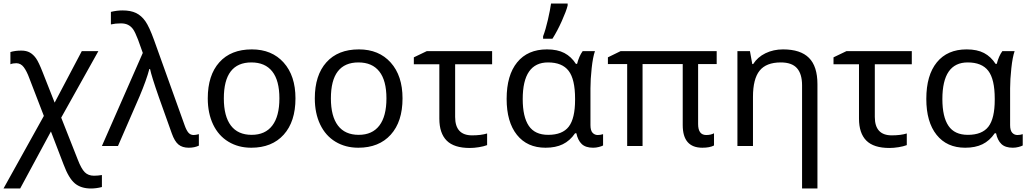

<svg xmlns="http://www.w3.org/2000/svg" viewBox="-31 -825 5815 1085"><path d="M89.8 -539.1Q118.2 -539.1 137.7 -528.1Q157.2 -517.1 172.6 -495.4Q188 -473.6 210 -417L277.8 -245.1L431.2 -536.1H524.9L314.9 -160.2L408.2 76.2Q428.2 128.4 448 148.2Q467.8 168 500 168Q521.5 168 544.9 164.1V231.9Q513.2 240.2 482.9 240.2Q426.8 240.2 392.1 211.4Q357.4 182.6 328.1 104L256.8 -82L83 240.2H-11.2L216.8 -169.9L134.8 -382.8Q120.1 -422.9 103.3 -445.3Q86.4 -467.8 61 -467.8Q41.5 -467.8 27.8 -461.9V-530.8Q53.7 -539.1 89.8 -539.1Z M544.9 0 775.9 -525.9 749 -601.1Q732.4 -644.5 720.5 -660.6Q708.5 -676.8 692.1 -684.8Q675.8 -692.9 651.9 -692.9Q621.6 -692.9 595.7 -687V-757.8Q628.9 -766.1 661.6 -766.1Q707.5 -766.1 737.8 -751.5Q768.1 -736.8 790.3 -705.3Q812.5 -673.8 839.8 -598.1L1012.7 -116.2Q1022.5 -88.4 1033.9 -75.2Q1045.4 -62 1063 -62Q1074.7 -62 1092.8 -66.9V-2Q1068.4 9.8 1035.6 9.8Q999.5 9.8 977.5 -8.3Q955.6 -26.4 939.9 -70.8L866.7 -275.9Q825.2 -394.5 816.9 -435.1H813Q796.9 -373.5 757.8 -280.8L635.7 0Z M1638.7 -269Q1638.7 -137.7 1572.3 -64Q1505.9 9.8 1388.7 9.8Q1315.9 9.8 1259.8 -24.2Q1203.6 -58.1 1173.3 -121.6Q1143.1 -185.1 1143.1 -269Q1143.1 -399.9 1208.5 -472.9Q1273.9 -545.9 1392.1 -545.9Q1505.4 -545.9 1572 -471.4Q1638.7 -397 1638.7 -269ZM1233.9 -269Q1233.9 -168 1273.7 -115.5Q1313.5 -63 1391.1 -63Q1467.8 -63 1507.8 -115.5Q1547.9 -168 1547.9 -269Q1547.9 -370.1 1507.6 -421.1Q1467.3 -472.2 1389.6 -472.2Q1233.9 -472.2 1233.9 -269Z M2243.7 -269Q2243.7 -137.7 2177.2 -64Q2110.8 9.8 1993.7 9.8Q1920.9 9.8 1864.7 -24.2Q1808.6 -58.1 1778.3 -121.6Q1748 -185.1 1748 -269Q1748 -399.9 1813.5 -472.9Q1878.9 -545.9 1997.1 -545.9Q2110.4 -545.9 2177 -471.4Q2243.7 -397 2243.7 -269ZM1838.9 -269Q1838.9 -168 1878.7 -115.5Q1918.5 -63 1996.1 -63Q2072.8 -63 2112.8 -115.5Q2152.8 -168 2152.8 -269Q2152.8 -370.1 2112.5 -421.1Q2072.3 -472.2 1994.6 -472.2Q1838.9 -472.2 1838.9 -269Z M2750 -536.1V-461.9H2541V-164.1Q2541 -60.1 2636.7 -60.1Q2687.5 -60.1 2721.7 -70.8V-4.9Q2702.6 2.4 2675 6.8Q2647.5 11.2 2624 11.2Q2534.7 11.2 2493.2 -30.5Q2451.7 -72.3 2451.7 -154.8V-461.9H2307.6V-501L2380.9 -536.1Z M3066.9 -63Q3147.5 -63 3183.1 -109.4Q3218.8 -155.8 3218.8 -261.2V-267.1Q3218.8 -377 3182.4 -424.6Q3146 -472.2 3065.9 -472.2Q2922.9 -472.2 2922.9 -265.1Q2922.9 -164.6 2957.3 -113.8Q2991.7 -63 3066.9 -63ZM3051.8 9.8Q2948.2 9.8 2890.1 -63Q2832 -135.7 2832 -266.1Q2832 -399.9 2891.6 -472.9Q2951.2 -545.9 3060.1 -545.9Q3119.1 -545.9 3158.2 -525.4Q3197.3 -504.9 3223.6 -463.9H3230Q3241.7 -508.8 3261.7 -536.1H3331.1Q3319.3 -502.4 3312.5 -439.2Q3305.7 -376 3305.7 -326.2V-118.2Q3305.7 -87.4 3317.6 -74.7Q3329.6 -62 3346.7 -62Q3362.3 -62 3377 -66.9V-2.9Q3369.1 1.5 3353.3 5.6Q3337.4 9.8 3320.8 9.8Q3278.3 9.8 3256.3 -11.2Q3234.4 -32.2 3226.1 -71.8H3218.8Q3189.5 -29.3 3149.2 -9.8Q3108.9 9.8 3051.8 9.8ZM3038.1 -620.1Q3052.2 -656.7 3065.2 -713.1Q3078.1 -769.5 3083 -805.2H3176.8V-793.9Q3169.4 -763.2 3143.8 -706.1Q3118.2 -648.9 3090.8 -606H3038.1Z M3960 -62Q3985.8 -62 4003.9 -71.8V-2.9Q3980 9.8 3938 9.8Q3827.1 9.8 3827.1 -118.2V-462.9H3600.1V0H3513.2V-462.9H3404.3V-501L3476.1 -536.1H4019V-462.9H3914.1V-124Q3914.1 -62 3960 -62Z M4501.5 240.2V-342.8Q4501.5 -407.2 4472.7 -439.7Q4443.8 -472.2 4381.3 -472.2Q4298.8 -472.2 4261.5 -425.5Q4224.1 -378.9 4224.1 -277.8V0H4136.2V-536.1H4207L4220.2 -462.9H4225.1Q4250 -502.4 4294.9 -524.2Q4339.8 -545.9 4394 -545.9Q4492.7 -545.9 4540.5 -498Q4588.4 -450.2 4588.4 -349.1V240.2Z M5121.6 -536.1V-461.9H4912.6V-164.1Q4912.6 -60.1 5008.3 -60.1Q5059.1 -60.1 5093.3 -70.8V-4.9Q5074.2 2.4 5046.6 6.8Q5019 11.2 4995.6 11.2Q4906.2 11.2 4864.7 -30.5Q4823.2 -72.3 4823.2 -154.8V-461.9H4679.2V-501L4752.4 -536.1Z M5438.5 -63Q5519 -63 5554.7 -109.4Q5590.3 -155.8 5590.3 -261.2V-267.1Q5590.3 -377 5554 -424.6Q5517.6 -472.2 5437.5 -472.2Q5294.4 -472.2 5294.4 -265.1Q5294.4 -164.6 5328.9 -113.8Q5363.3 -63 5438.5 -63ZM5423.3 9.8Q5319.8 9.8 5261.7 -63Q5203.6 -135.7 5203.6 -266.1Q5203.6 -399.9 5263.2 -472.9Q5322.8 -545.9 5431.6 -545.9Q5490.7 -545.9 5529.8 -525.4Q5568.8 -504.9 5595.2 -463.9H5601.6Q5613.3 -508.8 5633.3 -536.1H5702.6Q5690.9 -502.4 5684.1 -439.2Q5677.2 -376 5677.2 -326.2V-118.2Q5677.2 -87.4 5689.2 -74.7Q5701.2 -62 5718.3 -62Q5733.9 -62 5748.5 -66.9V-2.9Q5740.7 1.5 5724.9 5.6Q5709 9.8 5692.4 9.8Q5649.9 9.8 5627.9 -11.2Q5606 -32.2 5597.7 -71.8H5590.3Q5561 -29.3 5520.8 -9.8Q5480.5 9.8 5423.3 9.8Z"/></svg>

Font: Noto Sans Southeast Asian
Style: Regular
Weight: 400
Designer: Monotype Design Team
Foundry: Monotype Imaging Inc.
Version: Version 1.06 uh; ttfautohint (v1.4.1)